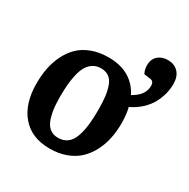

<svg xmlns="http://www.w3.org/2000/svg" viewBox="-154 -803 941 957"><g transform="rotate(30 316.5 -324.5)"><path d="M35.2 -234.9Q35.2 -281.7 43.2 -323Q51.3 -364.3 69.8 -402.1Q88.4 -439.9 116.2 -467.3Q144 -494.6 186.8 -510.7Q229.5 -526.9 283.2 -526.9Q416.5 -526.9 472.2 -419.9Q536.1 -454.1 536.1 -509.8Q536.1 -535.6 514.2 -538.1L478 -543Q466.8 -563 466.8 -589.8Q466.8 -623 488.5 -643.1Q510.3 -663.1 544.9 -663.1Q583 -663.1 605.5 -639.2Q627.9 -615.2 627.9 -573.2Q627.9 -544.4 620.6 -515.6Q613.3 -486.8 597.9 -458.5Q582.5 -430.2 555.4 -405Q528.3 -379.9 492.2 -362.8Q502 -324.2 502 -273.9Q502 -227.5 493.2 -185.8Q484.4 -144 465.1 -107.2Q445.8 -70.3 417.2 -43.5Q388.7 -16.6 346.9 -1.2Q305.2 14.2 253.9 14.2Q148.9 14.2 92 -52.7Q35.2 -119.6 35.2 -234.9ZM263.2 -53.2Q294.9 -53.2 316.4 -70.1Q337.9 -86.9 348.9 -119.4Q359.9 -151.9 364 -188.5Q368.2 -225.1 368.2 -274.9Q368.2 -318.8 364.3 -350.3Q360.4 -381.8 350.8 -408.2Q341.3 -434.6 322.8 -447.8Q304.2 -460.9 276.9 -460.9Q250.5 -460.9 230.7 -447.8Q210.9 -434.6 199.5 -413.8Q188 -393.1 181.2 -361.8Q174.3 -330.6 172.1 -300.8Q169.9 -271 169.9 -233.9Q169.9 -147 191.2 -100.1Q212.4 -53.2 263.2 -53.2Z"/></g></svg>

Font: Literata Book
Style: Bold Italic
Weight: 700
Italic angle: -3°
Designer: Latin by Veronika Burian and Jose Scaglione. Greek by Irene Vlachou. Cyrillic by Vera Evstafieva
Foundry: TypeTogether
Version: Version 1.003;PS 001.003;hotconv 1.0.88;makeotf.lib2.5.64775